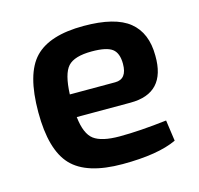

<svg xmlns="http://www.w3.org/2000/svg" viewBox="-82 -591 715 690"><g transform="rotate(-15 275.5 -246.0)"><path d="M308 -87Q383 -87 484 -99L495 -21Q425 12 293 12Q160 12 104 -47Q48 -106 48 -246Q48 -389 103 -446.5Q158 -504 285 -504Q402 -504 454.5 -461.5Q507 -419 507 -334Q509 -194 377 -194H177Q184 -130 213 -108.5Q242 -87 308 -87ZM290 -408Q225 -408 201 -381.5Q177 -355 174 -279H343Q387 -279 387 -336Q387 -376 366 -392Q345 -408 290 -408Z"/></g></svg>

Font: Exo 2 Semi Bold
Style: Regular
Weight: 600
Designer: Natanael Gama
Version: Version 1.001;PS 001.001;hotconv 1.0.88;makeotf.lib2.5.64775